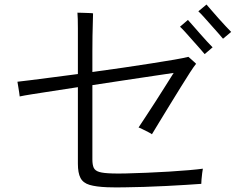

<svg xmlns="http://www.w3.org/2000/svg" viewBox="-20 -833 1041 848"><path d="M454 -6Q404 -8 375.5 -16.5Q347 -25 335.5 -47Q324 -69 324 -110V-448Q265 -439 213 -431Q161 -423 123 -417Q85 -411 67 -407Q67 -412 64.5 -426Q62 -440 60 -454Q58 -468 57 -472Q76 -474 115.5 -479Q155 -484 209 -491Q263 -498 324 -506V-603Q324 -658 324 -707Q324 -756 322 -777Q328 -777 343 -776.5Q358 -776 372.5 -775.5Q387 -775 391 -774Q391 -763 390 -735.5Q389 -708 388.5 -673Q388 -638 388 -606V-515Q456 -524 523 -534Q590 -544 648.5 -553Q707 -562 750 -569.5Q793 -577 812 -582Q815 -580 822.5 -573Q830 -566 837.5 -559.5Q845 -553 846 -551Q838 -542 819.5 -513.5Q801 -485 777 -446Q753 -407 728 -366.5Q703 -326 682.5 -292Q662 -258 651 -240Q648 -243 635 -249.5Q622 -256 609 -262.5Q596 -269 592 -270Q603 -287 623 -317Q643 -347 666 -383Q689 -419 710.5 -453Q732 -487 747 -511Q714 -506 656.5 -497.5Q599 -489 529.5 -478.5Q460 -468 388 -457V-129Q388 -105 394 -92Q400 -79 418.5 -73.5Q437 -68 475 -67Q497 -66 537.5 -67Q578 -68 627.5 -70Q677 -72 726 -75Q775 -78 815 -81.5Q855 -85 876 -88Q875 -83 873 -68.5Q871 -54 870 -40Q869 -26 869 -21Q843 -19 802 -16.5Q761 -14 713 -11.5Q665 -9 616 -7.5Q567 -6 524.5 -5.5Q482 -5 454 -6ZM965 -662Q958 -671 943 -687.5Q928 -704 911 -723.5Q894 -743 879 -759.5Q864 -776 856 -783L892 -813Q900 -804 914.5 -787Q929 -770 946 -751Q963 -732 978 -716Q993 -700 1001 -692ZM884 -594Q877 -603 862 -619.5Q847 -636 830 -655.5Q813 -675 798 -691.5Q783 -708 775 -715L810 -745Q818 -736 833 -719Q848 -702 864.5 -683Q881 -664 896 -648Q911 -632 919 -624Z"/></svg>

Font: Zen Kaku Gothic Antique
Style: Regular
Weight: 400
Designer: Yoshimichi Ohira
Foundry: Positype
Version: Version 1.001